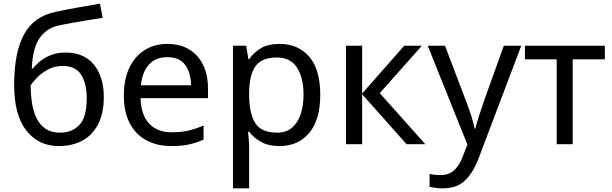

<svg xmlns="http://www.w3.org/2000/svg" viewBox="-20 -785 3333 1045"><path d="M57 -322Q57 -498 110 -596.5Q163 -695 281 -720Q346 -734 408 -745Q470 -756 524 -765L539 -688Q504 -683 460 -675.5Q416 -668 373 -660.5Q330 -653 299 -646Q234 -632 196 -578.5Q158 -525 153 -412H159Q173 -431 197.5 -451Q222 -471 256.5 -485Q291 -499 335 -499Q439 -499 492 -432Q545 -365 545 -258Q545 -169 514 -109Q483 -49 428 -19.5Q373 10 300 10Q189 10 123 -75Q57 -160 57 -322ZM307 -63Q372 -63 412 -105Q452 -147 452 -249Q452 -331 421.5 -378.5Q391 -426 321 -426Q277 -426 241 -406.5Q205 -387 181 -362Q157 -337 147 -320Q147 -271 154 -225Q161 -179 178.5 -142.5Q196 -106 227.5 -84.5Q259 -63 307 -63Z M891 -546Q960 -546 1009.5 -516Q1059 -486 1085.5 -431.5Q1112 -377 1112 -304V-251H745Q747 -160 791.5 -112.5Q836 -65 916 -65Q967 -65 1006.5 -74.5Q1046 -84 1088 -102V-25Q1047 -7 1007 1.5Q967 10 912 10Q836 10 777.5 -21Q719 -52 686.5 -113.5Q654 -175 654 -264Q654 -352 683.5 -415Q713 -478 766.5 -512Q820 -546 891 -546ZM890 -474Q827 -474 790.5 -433.5Q754 -393 747 -321H1020Q1019 -389 988 -431.5Q957 -474 890 -474Z M1503 -546Q1602 -546 1662.5 -477Q1723 -408 1723 -269Q1723 -132 1662.5 -61Q1602 10 1502 10Q1440 10 1399.5 -13.5Q1359 -37 1336 -68H1330Q1332 -51 1334 -25Q1336 1 1336 20V240H1248V-536H1320L1332 -463H1336Q1360 -498 1399 -522Q1438 -546 1503 -546ZM1487 -472Q1405 -472 1371.5 -426Q1338 -380 1336 -286V-269Q1336 -170 1368.5 -116.5Q1401 -63 1489 -63Q1538 -63 1569.5 -90Q1601 -117 1616.5 -163.5Q1632 -210 1632 -270Q1632 -362 1596.5 -417Q1561 -472 1487 -472Z M2180 -536H2276L2047 -278L2295 0H2193L1951 -272V0H1863V-536H1951V-276Z M2308 -536H2402L2518 -231Q2533 -191 2545 -154.5Q2557 -118 2563 -85H2567Q2573 -110 2586 -150.5Q2599 -191 2613 -232L2722 -536H2817L2586 74Q2558 150 2513.5 195Q2469 240 2391 240Q2367 240 2349 237.5Q2331 235 2318 232V162Q2329 164 2344.5 166Q2360 168 2377 168Q2423 168 2451.5 142Q2480 116 2496 73L2524 2Z M3272 -462H3097V0H3010V-462H2837V-536H3272Z"/></svg>

Font: Go Noto Kurrent-Regular
Style: Regular
Weight: 400
Designer: Monotype Design Team
Foundry: Monotype Imaging Inc.
Version: Version 2.012; ttfautohint (v1.8.4.7-5d5b)